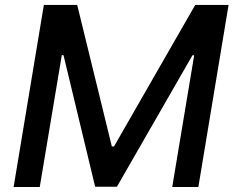

<svg xmlns="http://www.w3.org/2000/svg" viewBox="-20 -747 938 767"><path d="M155.2 -727.3H288.4L426.8 -161.9H435.4L759.9 -727.3H893.1L772.4 0H668L755.7 -526.3H748.9L447.1 -1.1H360.1L233.7 -526.6H226.9L138.8 0H34.4Z"/></svg>

Font: Inter P Medium
Style: Italic
Weight: 500
Italic angle: 9.39999°
Designer: Rasmus Andersson
Foundry: rsms
Version: Version 3.018;git-588b23468